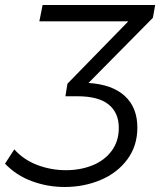

<svg xmlns="http://www.w3.org/2000/svg" viewBox="-114 -546 649 766"><path d="M496 -475 239 -215Q334 -209 384 -163Q434 -117 434 -37Q434 36 394 90Q354 144 287.5 172Q221 200 144 200Q76 200 13.5 177Q-49 154 -94 107L-57 50Q-19 92 35.5 112.5Q90 133 149 133Q206 133 254 114Q302 95 331 56.5Q360 18 360 -36Q360 -96 319.5 -129Q279 -162 194 -162H147L155 -212L398 -461H43L56 -526H505Z"/></svg>

Font: Montserrat Alternates
Style: Italic
Weight: 400
Italic angle: -11.3°
Designer: Julieta Ulanovsky
Foundry: Julieta Ulanovsky
Version: Version 7.200